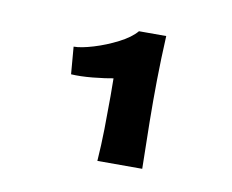

<svg xmlns="http://www.w3.org/2000/svg" viewBox="-41 -850 403 333"><g transform="rotate(10 160.5 -684.0)"><path d="M148 -567Q150 -595 150.5 -623.5Q151 -652 151 -681.5Q151 -711 150 -742L180 -801H228Q226 -760 225.5 -723.5Q225 -687 225.5 -649Q226 -611 227 -567ZM77 -707 73 -755Q86 -755 107.5 -761.5Q129 -768 149.5 -778.5Q170 -789 180 -801L193 -725Q179 -718 157.5 -714Q136 -710 114.5 -708Q93 -706 77 -707Z"/></g></svg>

Font: Truculenta
Style: Bold
Weight: 700
Designer: Ivan Castro, Eva Sanz & Omnibus-Type Team
Foundry: Omnibus-Type
Version: Version 1.002